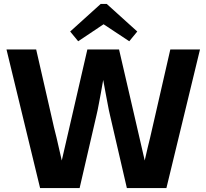

<svg xmlns="http://www.w3.org/2000/svg" viewBox="-20 -962 1056 982"><path d="M379.9 -751 338.9 -800.8 495.1 -941.9H525.9L682.1 -800.8L641.1 -751L509.8 -837.9ZM520 -486.8 507.8 -553.2 496.1 -486.8Q492.2 -467.8 485.6 -431.4Q479 -395 473.1 -371.1L387.2 0H185.1L13.2 -709H165L241.2 -376Q257.3 -302.7 269 -258.8L295.9 -141.1L350.1 -376L426.8 -709H588.9L666 -376L720.2 -141.1Q736.3 -212.9 748 -258.8L774.9 -376L851.1 -709H1002.9L831.1 0H628.9L543 -371.1Q537.1 -395 530.5 -431.4Q523.9 -467.8 520 -486.8Z"/></svg>

Font: Sarala
Style: Bold
Weight: 700
Designer: Andres Torresi
Foundry: Huerta Tipografica
Version: Version 1.004;PS 001.003;hotconv 1.0.70;makeotf.lib2.5.58329